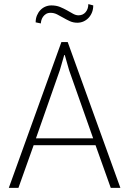

<svg xmlns="http://www.w3.org/2000/svg" viewBox="-20 -916 630 936"><path d="M445.8 -208H144L69.8 0H22.9L279.3 -710.9H310.1L566.9 0H520ZM155.3 -241.7H434.1L316.9 -573.7L295.9 -647.5H293L272 -574.7ZM434.6 -889.6Q434.6 -871.1 428.5 -855.7Q422.4 -840.3 411.9 -829.1Q401.4 -817.9 387.2 -811.5Q373 -805.2 356.9 -805.2Q337.4 -805.2 320.8 -812.7Q304.2 -820.3 288.8 -829.3Q273.4 -838.4 258.3 -845.9Q243.2 -853.5 226.6 -853.5Q213.4 -853.5 204.3 -847.9Q195.3 -842.3 189.7 -834.2Q184.1 -826.2 181.6 -817.1Q179.2 -808.1 179.2 -801.8L153.8 -807.1Q153.8 -825.7 160.2 -840.8Q166.5 -856 177 -866.9Q187.5 -877.9 201.4 -883.8Q215.3 -889.6 230.5 -889.6Q253.9 -889.6 272.5 -882.1Q291 -874.5 306.9 -865.5Q322.8 -856.4 336.2 -848.9Q349.6 -841.3 362.8 -841.3Q384.3 -841.3 397.5 -856.9Q410.6 -872.6 410.6 -896Z"/></svg>

Font: Ufes Sans Thin
Style: Regular
Weight: 100
Designer: Ricardo Esteves & Thais Bronze
Foundry: ProDesignUfes - Ricardo Esteves, Thais Bronze (This is a derivative work, based on Roboto family, by Christian Robertson
Version: Version 2.0